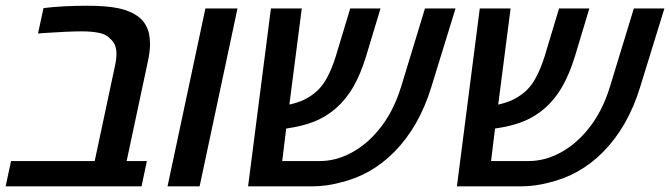

<svg xmlns="http://www.w3.org/2000/svg" viewBox="-42 -661 2376 681"><path d="M-2.9 -89.8H293.9L367.2 -434.1Q371.1 -451.7 371.1 -469.7Q371.1 -505.4 348.6 -523.9Q335.4 -539.1 309.6 -544.4Q283.7 -549.8 247.1 -549.8Q202.6 -549.8 107.4 -543.5L92.8 -542L112.3 -632.3Q178.2 -640.6 269 -640.6Q335.4 -640.6 377.9 -631.8Q420.4 -623 449.7 -601.1Q478 -579.1 486.8 -540.5Q490.2 -520 490.2 -504.9Q490.2 -477.5 481.4 -438L407.2 -89.8H479L460 0H-22Z M686.5 -630.9H800.3L666 0H552.2Z M918.9 -630.9H1028.3L984.4 -290Q1014.2 -296.9 1034.2 -306.2Q1054.2 -315.4 1072.8 -330.1Q1098.6 -350.1 1116.7 -383.1Q1134.8 -416 1148.4 -459.5L1200.2 -630.9H1307.6L1256.3 -460.9Q1236.8 -397.5 1211.2 -353Q1185.5 -308.6 1149.9 -277.3Q1114.7 -246.6 1072 -229.7Q1029.3 -212.9 973.1 -205.1L959 -89.8H1092.3Q1148.4 -89.8 1202.4 -118.2Q1256.3 -146.5 1299.3 -198.2Q1352.5 -261.2 1380.9 -354L1465.3 -630.9H1573.7L1487.8 -352.1Q1444.8 -211.9 1356.9 -122.6Q1274.4 -38.6 1161.6 -12.7Q1113.8 0 1063.5 0H837.9Z M1659.7 -630.9H1769L1725.1 -290Q1754.9 -296.9 1774.9 -306.2Q1794.9 -315.4 1813.5 -330.1Q1839.4 -350.1 1857.4 -383.1Q1875.5 -416 1889.2 -459.5L1940.9 -630.9H2048.3L1997.1 -460.9Q1977.5 -397.5 1951.9 -353Q1926.3 -308.6 1890.6 -277.3Q1855.5 -246.6 1812.7 -229.7Q1770 -212.9 1713.9 -205.1L1699.7 -89.8H1833Q1889.2 -89.8 1943.1 -118.2Q1997.1 -146.5 2040 -198.2Q2093.3 -261.2 2121.6 -354L2206.1 -630.9H2314.5L2228.5 -352.1Q2185.5 -211.9 2097.7 -122.6Q2015.1 -38.6 1902.3 -12.7Q1854.5 0 1804.2 0H1578.6Z"/></svg>

Font: Viking Open Sans Light
Style: Bold Italic
Weight: 600
Italic angle: -12°
Foundry: Ascender Corporation
Version: Version 2.000